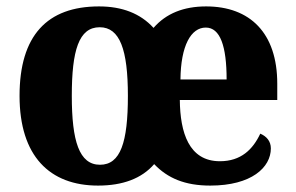

<svg xmlns="http://www.w3.org/2000/svg" viewBox="-20 -569 922 599"><path d="M286 10C363 10 422 -12 461 -57C503 -13 557 10 636 10C765 10 825 -47 825 -106C825 -129 811 -144 792 -152C769 -103 732 -66 666 -66C569 -66 542 -156 541 -257H845V-308C845 -466 760 -549 623 -549C553 -549 498 -527 459 -482C418 -527 361 -549 289 -549C127 -549 41 -458 41 -270C41 -82 135 10 286 10ZM292 -55C227 -55 204 -129 204 -270C204 -412 226 -484 291 -484C354 -484 379 -414 379 -270C379 -125 356 -55 292 -55ZM687 -321H543C544 -427 576 -483 622 -483C667 -483 687 -425 687 -321Z"/></svg>

Font: Noto Serif Armenian SemiCondensed
Style: Bold
Weight: 700
Width: 4
Designer: Monotype Design Team
Foundry: Monotype Imaging Inc.
Version: Version 2.008